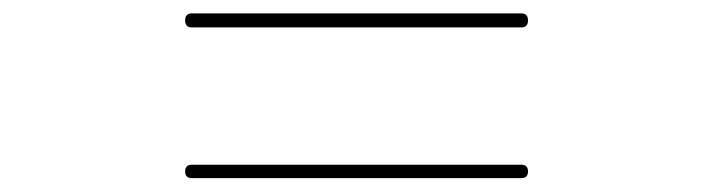

<svg xmlns="http://www.w3.org/2000/svg" viewBox="-20 -500 1040 280"><path d="M740.2 -259.8Q750 -259.8 750 -250Q750 -240.2 740.2 -240.2H259.8Q250 -240.2 250 -250Q250 -259.8 259.8 -259.8ZM259.8 -460Q250 -460 250 -470.2Q250 -480.5 259.8 -480.5H740.2Q750 -480.5 750 -470.2Q750 -460 740.2 -460Z"/></svg>

Font: Rounded Mgen+ 1m thin
Style: Regular
Weight: 100
Designer: [Source Han Sans]
Ryoko NISHIZUKA  (kana & ideographs); Paul D. Hunt (Latin, Greek & Cyrillic); Wenlong ZHANG  (bopomofo
Version: Version 1.059.20150602